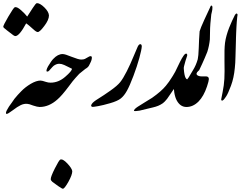

<svg xmlns="http://www.w3.org/2000/svg" viewBox="-36 -672 1553 1206"><path d="M541 -310.5Q541 -294.9 530.8 -275.9Q522.9 -256.8 514.6 -249.5Q508.3 -243.7 499.5 -238.8Q476.6 -221.2 461.9 -208.5Q435.5 -180.2 420.4 -161.6Q415 -155.3 394.5 -127.4Q352.1 -70.8 324.2 -46.9Q271.5 0 212.9 0Q199.2 0 171.4 -9.3Q145.5 -19.5 136.7 -19.5Q115.7 -22 94.2 -11.7Q73.7 -2 43 21.5Q13.7 43.5 6.3 43.5Q0 43.5 2 33.2Q3.4 24.4 20.5 -2.9Q29.3 -15.1 38.1 -27.3Q46.9 -39.6 54.7 -51.3Q75.2 -76.7 97.2 -98.6Q122.1 -124.5 157.2 -145.5Q192.4 -166 218.8 -166Q227.5 -166 253.9 -157.2Q267.1 -152.8 281.7 -152.8Q331.5 -152.8 373.5 -189.5Q416 -226.1 416 -240.2Q400.4 -248 388.4 -253.7Q376.5 -259.3 367.7 -263.7Q350.6 -271.5 335.9 -271.5Q319.3 -271.5 301.8 -259.3Q295.9 -254.9 279.8 -236.3Q266.6 -218.8 258.3 -223.1Q253.9 -224.1 256.8 -234.4Q259.3 -243.2 265.6 -254.9Q287.6 -291.5 298.8 -302.2Q327.1 -332.5 357.4 -332.5Q372.6 -332.5 413.6 -315.4Q457.5 -297.9 473.6 -297.9Q489.3 -297.9 497.1 -301.8Q501.5 -303.7 516.1 -312.5Q526.4 -319.3 532.2 -319.3Q541 -319.3 541 -310.5ZM282.7 453.1Q282.7 437 308.6 385.7Q334.5 334.5 342.3 330.6Q357.9 323.7 387 354.7Q416 385.7 418 403.3Q418 426.3 393.6 470Q369.1 513.7 358.4 513.7Q354 513.7 329.6 496.8Q305.2 480 293 470.2Q282.7 461.4 282.7 453.1ZM-15.6 -503.4Q-15.6 -513.2 16.6 -568.1Q48.8 -623 56.6 -626.5Q69.8 -631.3 95.7 -608.4Q121.6 -585.4 134.8 -567.9Q150.4 -591.8 169.7 -621.8Q189 -651.9 195.8 -652.3Q215.3 -652.3 242.7 -625.5Q270 -598.6 271.5 -575.2Q271.5 -546.9 242.2 -508.8Q213.9 -470.7 200.7 -470.7Q191.4 -470.7 168.5 -492.2Q145.5 -513.7 128.4 -525.4Q85.4 -445.3 60.1 -445.3Q53.7 -445.3 42.5 -454.6Q31.2 -463.4 7.8 -481.2Q-15.6 -499 -15.6 -503.4Z M854.5 -379.9Q853.5 -360.4 839.4 -308.3Q825.2 -256.3 802 -194.8Q778.8 -133.3 761.2 -101.8Q743.7 -70.3 722.9 -53.7Q702.1 -37.1 655.5 -23.7Q608.9 -10.3 580.8 -5.4Q552.7 -0.5 545.4 -0.5Q538.1 -1.5 536.6 -6.6Q535.2 -11.7 541 -19.5Q548.8 -32.2 581.5 -52.2Q614.3 -72.3 657.5 -102.8Q700.7 -133.3 719 -156Q737.3 -178.7 760.3 -224.1Q783.2 -269.5 802 -315.7Q820.8 -361.8 828.9 -378.7Q836.9 -395.5 846.2 -394.5Q854.5 -393.1 854.5 -379.9Z M1013.7 -51.3Q998.5 -32.2 987.3 -23.9Q972.7 -13.7 957.8 -7.6Q942.9 -1.5 924.8 2.7Q906.7 6.8 889.2 11.2L840.8 22.9Q811.5 27.8 805.2 24.4Q805.2 14.2 829.1 -1.5Q851.1 -15.1 873.8 -29.5Q896.5 -43.9 919.4 -57.6Q977.1 -98.1 1005.9 -133.3Q1027.8 -160.2 1040 -180.7Q1048.3 -192.4 1064.5 -221.2L1095.7 -285.6Q1106.9 -308.1 1117.2 -322.3Q1126.5 -335.9 1134.8 -335.4Q1142.1 -331.5 1139.2 -320.8Q1130.9 -296.4 1128.9 -289.1Q1117.2 -250.5 1117.2 -234.9Q1112.8 -221.7 1111.3 -218.3Q1093.8 -178.7 1074.7 -143.6Q1068.8 -129.4 1013.7 -51.3Z M1202.1 -200.7Q1210.9 -192.4 1231.4 -192.1Q1252 -191.9 1261.2 -191.9Q1275.9 -190.4 1275.9 -174.8Q1275.9 -164.1 1264.2 -128.9Q1243.7 -67.4 1210.9 -34.2Q1176.3 0 1135.3 0Q1097.2 0 1075 -39.6Q1052.7 -79.1 1054.2 -167.5Q1056.2 -187 1062.3 -208.3Q1068.4 -229.5 1077.1 -247.1Q1085.9 -264.6 1096.4 -275.1Q1106.9 -285.6 1117.2 -284.2Q1117.2 -180.7 1139.6 -173.3Q1147.9 -181.6 1162.6 -208.5Q1171.4 -224.6 1175.8 -230.5Q1178.7 -233.9 1184.3 -235.6Q1189.9 -237.3 1195.8 -237.3Q1201.7 -237.3 1206.8 -235.4Q1211.9 -233.4 1214.4 -230.5Q1209.5 -226.1 1208 -224.6Q1192.4 -209.5 1202.1 -200.7Z M1175.8 -230.5Q1195.8 -262.7 1206.1 -299.8Q1210.4 -317.4 1212.4 -370.1Q1213.4 -396 1214.4 -422.4Q1215.3 -448.7 1217.8 -475.1Q1222.2 -492.7 1247.6 -548.3Q1274.9 -608.9 1288.1 -635.3Q1292.5 -639.2 1295.4 -635.3Q1298.3 -632.3 1298.3 -626.5Q1298.3 -610.4 1295.4 -600.1Q1293 -588.4 1291 -581.1Q1283.7 -509.3 1283.7 -495.6Q1282.2 -460.4 1282.2 -423.8Q1277.8 -382.8 1266.1 -346.2Q1249 -303.7 1234.1 -271.5Q1219.2 -239.3 1214.8 -230.5Q1203.6 -222.2 1194.6 -223.6Q1185.5 -225.1 1175.8 -230.5Z M1445.8 -412.1Q1443.8 -358.9 1443.1 -316.7Q1442.4 -274.4 1439 -245.1Q1433.1 -182.1 1414.8 -133.5Q1396.5 -85 1386 -68.8Q1375.5 -52.7 1368.7 -45.4Q1360.8 -38.1 1356.7 -40.5Q1352.5 -43 1353.5 -48.8Q1353.5 -50.3 1362.3 -93.3Q1371.1 -136.2 1373.3 -176.5Q1375.5 -216.8 1374 -290.3Q1372.6 -363.8 1377.4 -402.8Q1380.4 -425.3 1387.2 -449.7Q1394 -474.1 1403.1 -497.3Q1412.1 -520.5 1421.9 -541.5Q1431.6 -562.5 1439.9 -578.6Q1446.8 -588.9 1451.7 -586.7Q1456.5 -584.5 1456.1 -578.6Q1455.1 -575.2 1453.9 -563.7Q1452.6 -552.2 1451.4 -536.4Q1450.2 -520.5 1449.2 -502.4Q1448.2 -484.4 1447.5 -467Q1446.8 -449.7 1446.3 -435.1Q1445.8 -420.4 1445.8 -412.1Z"/></svg>

Font: IranNastaliq
Style: Regular
Weight: 400
Designer: Hossein Zahedi
Version: Version 1.5